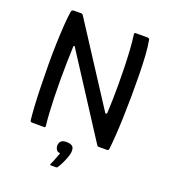

<svg xmlns="http://www.w3.org/2000/svg" viewBox="-154 -782 949 1081"><g transform="rotate(20 320.5 -241.5)"><path d="M463 -194Q465 -190 469.5 -190Q474 -190 475 -196Q477 -230 478 -275Q479 -320 479 -370.5Q479 -421 477.5 -473Q476 -525 473 -573.5Q470 -622 464 -663Q464 -673 470 -673H543Q547 -673 551 -670.5Q555 -668 555 -664Q562 -628 565.5 -575.5Q569 -523 570 -460.5Q571 -398 570.5 -332.5Q570 -267 568 -205.5Q566 -144 562.5 -93Q559 -42 555 -9Q555 -3 550.5 -1.5Q546 0 541 0H493Q487 0 481 -11L176 -483Q175 -487 171.5 -487Q168 -487 167 -482Q165 -434 164 -382Q163 -330 163 -277.5Q163 -225 164.5 -175.5Q166 -126 168.5 -83.5Q171 -41 175 -10Q176 0 169 0H98Q93 0 89 -1.5Q85 -3 84 -9Q80 -43 77 -94.5Q74 -146 72.5 -208Q71 -270 70.5 -335Q70 -400 72 -462.5Q74 -525 77.5 -577Q81 -629 87 -664Q88 -668 92 -670.5Q96 -673 99 -673H147Q153 -673 157 -666ZM361 73Q361 89 353.5 110Q346 131 336.5 151Q327 171 317 185Q314 190 310 190Q303 190 293.5 190Q284 190 276 190Q272 189 272 187.5Q272 186 275 179Q281 167 289 145Q297 123 303 108Q286 107 279.5 96Q273 85 273 74Q273 57 282.5 46.5Q292 36 316 36Q336 36 348.5 43.5Q361 51 361 73Z"/></g></svg>

Font: Glory Thin Medium
Style: Regular
Weight: 500
Version: Version 1.011